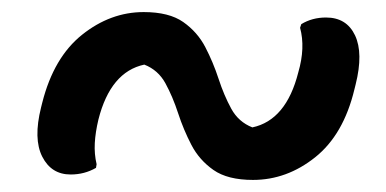

<svg xmlns="http://www.w3.org/2000/svg" viewBox="-20 -459 640 318"><path d="M399 -161Q357 -161 333.5 -177.5Q310 -194 297 -219Q284 -244 275 -271.5Q266 -299 254 -321Q242 -343 219 -352Q163 -340 143 -261Q138 -240 137 -222Q136 -204 140 -187L139 -181Q120 -170 97 -170Q65 -170 50 -199.5Q35 -229 48 -281L50 -289Q69 -364 116 -401.5Q163 -439 218 -439Q260 -439 283.5 -422.5Q307 -406 320 -381Q333 -356 342 -328.5Q351 -301 363 -279Q375 -257 398 -248Q454 -260 474 -339Q486 -380 477 -413L479 -419Q497 -430 520 -430Q554 -430 568 -400.5Q582 -371 569 -319L567 -311Q549 -236 502 -198.5Q455 -161 399 -161Z"/></svg>

Font: Recursive Sn Csl St
Style: Italic
Weight: 400
Italic angle: -15°
Version: Version 1.079;hotconv 1.0.112;makeotfexe 2.5.65598; ttfautoh